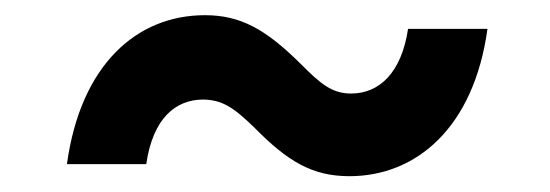

<svg xmlns="http://www.w3.org/2000/svg" viewBox="-20 -416 713 249"><path d="M169.7 -203.1C178.3 -263.1 208.1 -286.6 242.9 -286.9C267.8 -286.6 282.3 -277.3 309.7 -250.7C353 -206.7 384.9 -187.5 433.2 -187.5C519.5 -187.5 594.5 -250 612.2 -378.6H509.2C500.7 -321.7 471.9 -294.7 435.4 -294.7C410.2 -294.7 395.6 -307.5 370 -333.1C324.6 -378.2 291.9 -396.3 245.7 -396.3C157.3 -396.3 84.5 -332 66.8 -203.1Z"/></svg>

Font: Riot Sans 2.0
Style: Bold Italic
Weight: 600
Italic angle: -9.39999°
Designer: Rasmus Andersson
Foundry: rsms
Version: Version 3.006;hotconv 1.0.109;makeotfexe 2.5.65596